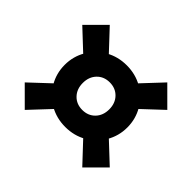

<svg xmlns="http://www.w3.org/2000/svg" viewBox="-142 -851 960 960"><g transform="rotate(45 338.5 -370.5)"><path d="M116.9 -370.1Q116.9 -430 146.3 -480.1Q175.6 -530.2 226 -559.1Q276.4 -587.9 338.4 -587.9Q400.5 -587.9 450.9 -559.1Q501.3 -530.2 530.6 -480Q560 -429.9 560 -369.9Q560 -310 530.6 -259.9Q501.3 -209.8 450.9 -180.9Q400.5 -152.1 338.4 -152.1Q276.4 -152.1 226 -180.9Q175.6 -209.8 146.3 -260Q116.9 -310.1 116.9 -370.1ZM432 -370Q432 -413.2 405.8 -440.4Q379.6 -467.5 338.4 -467.5Q297.2 -467.5 271.1 -440.4Q244.9 -413.2 244.9 -370Q244.9 -326.8 271.1 -299.6Q297.2 -272.5 338.4 -272.5Q379.6 -272.5 405.8 -299.6Q432 -326.8 432 -370ZM37.8 -166.6 181 -300.9 269.3 -212.5 135.1 -69.4ZM269.3 -527.5 181 -439.1 37.8 -573.4 135.1 -670.6ZM407.5 -212.5 495.9 -300.9 639.1 -166.6 541.8 -69.4ZM639.1 -573.4 495.9 -439.1 407.5 -527.5 541.8 -670.6Z"/></g></svg>

Font: TASA Explorer VF
Style: Regular
Weight: 400
Designer: Weizhong Zhang
Foundry: Local Remote
Version: Version 1.000;Glyphs 3.2 (3192)